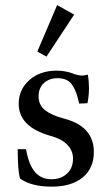

<svg xmlns="http://www.w3.org/2000/svg" viewBox="-20 -714 434 746"><path d="M160.6 -494.1 125 -513.7 202.1 -694.3 268.1 -657.2ZM180.7 11.2Q101.6 11.2 57.6 -20.5Q48.8 -52.2 48.8 -134.3H81.1Q91.3 -75.7 115.2 -46.6Q139.2 -17.6 179.2 -17.6Q217.3 -17.6 240.5 -39.6Q263.7 -61.5 263.7 -97.7Q263.7 -128.9 241.2 -151.9Q218.8 -174.8 176.8 -186Q52.7 -220.7 52.7 -310.5Q52.7 -366.2 94 -402.8Q135.3 -439.5 200.2 -439.5Q235.4 -439.5 267.6 -426.8Q293.9 -416 321.3 -423.8Q325.7 -398.9 325.7 -371.6Q325.7 -341.3 319.8 -313L287.6 -311.5Q282.2 -335 277.3 -349.6Q272.5 -364.3 263.2 -379.9Q253.9 -395.5 239.3 -402.8Q224.6 -410.2 203.6 -410.2Q171.4 -410.2 150.6 -391.4Q129.9 -372.6 129.9 -339.4Q129.9 -305.2 156 -285.2Q182.1 -265.1 230 -252.9Q344.7 -222.7 344.7 -123Q344.7 -60.5 301.5 -24.7Q258.3 11.2 180.7 11.2Z"/></svg>

Font: Elstob 14pt Medium
Style: Regular
Weight: 500
Designer: Peter S. Baker
Version: Version 1.015